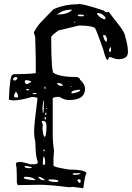

<svg xmlns="http://www.w3.org/2000/svg" viewBox="-20 -941 678 987"><path d="M377.9 -918.9 384.8 -920.9Q418 -918.9 512.7 -886.7Q521.5 -877.9 530.3 -877.9L538.1 -880.9L601.6 -798.8Q624 -766.6 624 -751Q637.7 -709 637.7 -672.9Q637.7 -636.7 587.9 -636.7Q574.2 -636.7 544.9 -648.4H543.9Q539.1 -648.4 535.2 -633.8H531.2Q524.4 -633.8 510.7 -686.5Q472.7 -795.9 466.8 -797.9Q448.2 -809.6 387.7 -809.6H384.8L280.3 -784.2Q243.2 -757.8 243.2 -750Q243.2 -565.4 256.8 -565.4Q289.1 -544.9 376 -544.9Q391.6 -540 391.6 -531.2Q417 -508.8 417 -484.4Q417 -426.8 335 -426.8H332Q311.5 -426.8 287.1 -442.4L278.3 -443.4Q251 -440.4 251 -435.5V-252Q251 -209 257.8 -167L254.9 -127.9V-89.8Q254.9 -82 335 -69.3Q406.2 -69.3 420.9 -55.7L425.8 -50.8Q418 -50.8 408.2 26.4Q371.1 21.5 352.5 19.5L335 21.5Q236.3 8.8 182.6 8.8L72.3 10.7Q66.4 4.9 66.4 -9.8V-39.1Q66.4 -80.1 61.5 -98.6Q61.5 -108.4 84 -108.4Q97.7 -108.4 136.7 -96.7H157.2Q170.9 -96.7 174.8 -105.5V-107.4Q162.1 -136.7 162.1 -206.1Q155.3 -239.3 155.3 -260.7V-264.6Q155.3 -302.7 172.9 -435.5Q172.9 -440.4 148.4 -442.4H143.6Q85 -424.8 45.9 -424.8L25.4 -428.7Q31.2 -554.7 43 -554.7Q44.9 -559.6 52.7 -559.6H59.6Q164.1 -561.5 164.1 -566.4Q164.1 -652.3 162.6 -688.5Q161.1 -724.6 161.1 -744.1V-750L154.3 -773.4V-775.4Q170.9 -806.6 191.4 -828.1L254.9 -893.6Q312.5 -918.9 377.9 -918.9ZM273.4 -867.2V-866.2Q325.2 -866.2 348.6 -887.7V-891.6H345.7Q306.6 -891.6 273.4 -867.2ZM478.5 -869.1Q500 -841.8 521.5 -841.8V-852.5Q503.9 -874 483.4 -874H482.4Q478.5 -874 478.5 -869.1ZM379.9 -864.3V-862.3Q380.9 -857.4 389.6 -857.4H408.2L412.1 -860.4Q412.1 -866.2 391.6 -866.2ZM360.4 -826.2V-825.2H364.3L367.2 -828.1V-830.1H364.3ZM510.7 -761.7V-759.8Q510.7 -743.2 523.4 -727.5H528.3L530.3 -736.3Q527.3 -761.7 512.7 -761.7ZM540 -677.7 543.9 -674.8H548.8L550.8 -682.6V-698.2H548.8Q540 -691.4 540 -677.7ZM47.9 -536.1V-531.2L51.8 -527.3H58.6Q66.4 -531.2 70.3 -539.1L65.4 -544.9H61.5Q51.8 -544.9 47.9 -536.1ZM107.4 -524.4V-522.5Q107.4 -512.7 116.2 -508.8Q125 -508.8 140.6 -520.5Q140.6 -525.4 116.2 -529.3H113.3ZM273.4 -513.7V-510.7Q279.3 -500 293.9 -500H302.7V-503.9Q294.9 -513.7 280.3 -513.7ZM343.8 -498V-495.1H348.6V-498ZM209 -497.1V-486.3L211.9 -483.4L213.9 -484.4V-493.2L210 -497.1ZM118.2 -484.4 114.3 -479.5V-477.5L123 -476.6H127L129.9 -479.5Q129.9 -483.4 118.2 -484.4ZM346.7 -462.9 352.5 -460.9Q391.6 -467.8 391.6 -476.6V-479.5H382.8Q346.7 -476.6 346.7 -462.9ZM61.5 -469.7Q52.7 -456.1 52.7 -449.2V-443.4L56.6 -440.4H70.3L73.2 -443.4Q73.2 -459 61.5 -469.7ZM147.5 -459V-457H164.1L168 -460.9V-462.9H150.4ZM202.1 -422.9 198.2 -383.8 200.2 -361.3H203.1L205.1 -381.8V-422.9ZM216.8 -385.7V-380.9H220.7V-385.7ZM213.9 -361.3 211.9 -353.5V-349.6H213.9L218.8 -354.5V-361.3ZM210 -339.8 209 -337.9V-335.9L210 -327.1H215.8V-337.9ZM195.3 -313.5 200.2 -298.8 198.2 -281.2Q202.1 -238.3 209 -238.3H210Q217.8 -238.3 218.8 -286.1V-293Q218.8 -319.3 203.1 -319.3H198.2Q195.3 -319.3 195.3 -313.5ZM203.1 -171.9V-167L207 -163.1H210L209 -171.9ZM203.1 -135.7Q200.2 -121.1 200.2 -94.7V-93.8H207L211.9 -98.6V-117.2Q209 -135.7 205.1 -135.7ZM107.4 -87.9V-83Q107.4 -78.1 129.9 -76.2L143.6 -78.1V-81.1Q122.1 -87.9 111.3 -87.9ZM353.5 -45.9V-43.9L366.2 -42Q393.6 -43.9 393.6 -48.8L391.6 -50.8H367.2Q354.5 -50.8 353.5 -45.9ZM102.5 -28.3V-26.4Q102.5 -18.6 159.2 -14.6L161.1 -16.6V-18.6Q142.6 -32.2 114.3 -32.2H106.4ZM177.7 -32.2V-28.3Q190.4 -14.6 200.2 -14.6H210V-16.6Q192.4 -32.2 177.7 -32.2ZM377.9 -14.6V-11.7L387.7 -1H391.6L394.5 -4.9V-14.6L389.6 -19.5H382.8ZM229.5 -18.6V-14.6Q229.5 -8.8 254.9 -5.9H277.3L280.3 -9.8Q280.3 -16.6 250 -18.6Z"/></svg>

Font: Love Ya Like A Sister
Style: Regular
Weight: 400
Designer: Kimberly Geswein
Foundry: Kimberly Geswein
Version: Version 1.002 2007